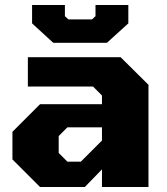

<svg xmlns="http://www.w3.org/2000/svg" viewBox="-20 -752 672 772"><path d="M194 -580 109 -658V-732H241V-687L255 -674H350L364 -687V-732H496V-658L410 -580ZM141 0 30 -111V-222L141 -333H390V-368L354 -404H92V-522H465L577 -411V0H390V-71L321 0ZM251 -102H305L390 -187V-240H251L216 -205V-137Z"/></svg>

Font: Tomorrow
Style: Bold
Weight: 700
Designer: Tony de Marco, Monica Rizzolli
Foundry: Just in Type
Version: Version 2.002